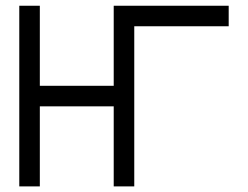

<svg xmlns="http://www.w3.org/2000/svg" viewBox="-20 -665 885 685"><path d="M459 0H385.7V-285.6H122.1V0H48.8V-644.5H122.1V-358.9H385.7V-644.5H795.9V-571.3H459Z"/></svg>

Font: Catrinity
Style: Regular
Weight: 400
Designer: Alexander Lange
Foundry: High-Logic / Made with FontCreator
Version: Version 2.090;May 20, 2024;FontCreator 15.0.0.2974 64-bit